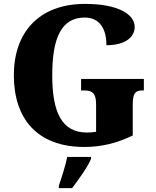

<svg xmlns="http://www.w3.org/2000/svg" viewBox="-20 -744 801 985"><path d="M413 10C501 10 581 -10 661 -49V-203C661 -258 669 -280 710 -280H718V-339H396V-280H414C460 -280 473 -258 473 -207V-68C455 -65 440 -64 427 -64C296 -64 248 -169 248 -358C248 -548 294 -654 415 -654C485 -654 526 -604 526 -512C626 -512 671 -556 671 -606C671 -671 585 -724 417 -724C176 -724 51 -574 51 -358C51 -137 169 10 413 10ZM282 208V221H350C383 177 430 113 447 71V61H325C317 103 295 170 282 208Z"/></svg>

Font: Noto Serif Sinhala SemiCondensed Black
Style: Regular
Weight: 900
Width: 4
Designer: Jelle Bosma - Monotype Design Team
Foundry: Monotype Imaging Inc.
Version: Version 2.007